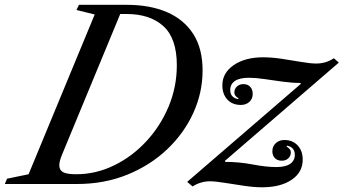

<svg xmlns="http://www.w3.org/2000/svg" viewBox="-86 -782 1460 816"><path d="M-65.5 0 -56 -22.5 35.5 -41.5 316.5 -720.5 239 -739.5 249.5 -761.5H453Q551 -761.5 623.2 -730.5Q695.5 -699.5 735.2 -637.8Q775 -576 775 -482.5Q775 -389 735.8 -302.5Q696.5 -216 624.8 -147.8Q553 -79.5 455.5 -39.8Q358 0 241 0ZM238 -41.5Q321.5 -41.5 398.2 -78.8Q475 -116 535.2 -180.8Q595.5 -245.5 630.5 -329Q665.5 -412.5 665.5 -505Q665.5 -618.5 608.8 -670.5Q552 -722.5 452 -722.5H425L179 -128Q166 -97.5 166 -79.5Q166 -59 182.2 -50.2Q198.5 -41.5 238 -41.5ZM732.5 10.5 709.5 -9 1192.5 -425.5 1191 -429.5Q1155.5 -429.5 1115.2 -435Q1075 -440.5 1037.5 -446Q1000 -451.5 972 -451.5Q932.5 -451.5 912.5 -438Q892.5 -424.5 892.5 -399.5Q892.5 -367 926.5 -360.5L927.5 -364.5Q920 -368.5 915 -374.5Q910 -380.5 910 -389Q910 -404 920.8 -414.2Q931.5 -424.5 948.5 -424.5Q967 -424.5 977.5 -413Q988 -401.5 988 -383Q988 -362 973.8 -349Q959.5 -336 937.5 -336Q901.5 -336 880.2 -359Q859 -382 859 -419.5Q859 -472 907.2 -505.2Q955.5 -538.5 1032.5 -538.5Q1069 -538.5 1112 -532Q1155 -525.5 1194.2 -518.8Q1233.5 -512 1257.5 -512Q1277 -512 1295.2 -517Q1313.5 -522 1333 -534.5L1354 -516L869.5 -98L871.5 -94Q930 -94 988 -83Q1046 -72 1088 -72Q1128 -72 1147.5 -85.8Q1167 -99.5 1167 -124Q1167 -156.5 1133.5 -163L1132 -159Q1140 -154.5 1145 -148.5Q1150 -142.5 1150 -134Q1150 -119.5 1139.5 -109.2Q1129 -99 1111.5 -99Q1093 -99 1082.2 -110Q1071.5 -121 1071.5 -139.5Q1071.5 -160 1086 -173.5Q1100.5 -187 1122.5 -187Q1157.5 -187 1179 -164Q1200.5 -141 1200.5 -103.5Q1200.5 -49.5 1153.2 -17.8Q1106 14 1027.5 14Q993.5 14 950.2 7.5Q907 1 867.8 -5.2Q828.5 -11.5 806 -11.5Q787 -11.5 768.8 -6.2Q750.5 -1 732.5 10.5Z"/></svg>

Font: Libre Caslon Text
Style: Italic
Weight: 400
Italic angle: -22.583°
Designer: Pablo Impallari, Rodrigo Fuenzalida, Katja Schimmel
Foundry: Pablo Impallari, Rodrigo Fuenzalida
Version: Version 2.000